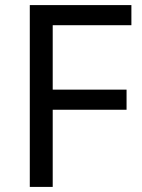

<svg xmlns="http://www.w3.org/2000/svg" viewBox="-20 -734 559 754"><path d="M187 0H97V-714H496V-635H187V-382H477V-303H187Z"/></svg>

Font: Noto Sans Yi
Style: Regular
Weight: 400
Designer: Monotype Design Team
Foundry: Monotype Imaging Inc.
Version: Version 2.002; ttfautohint (v1.8.4.7-5d5b)